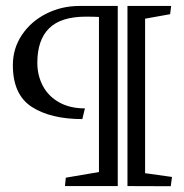

<svg xmlns="http://www.w3.org/2000/svg" viewBox="-20 -628 622 648"><path d="M266.6 -262.2Q215.8 -262.2 179.4 -282.7Q143.1 -303.2 124.5 -338.4Q106 -373.5 106 -416Q106 -493.2 145.8 -532.5Q185.5 -571.8 270 -571.8Q293.9 -571.8 314 -570.8V-47.4L202.1 -28.3L199.2 0H377.4V-607.9H248Q188 -607.9 136.5 -582Q85 -556.2 54.2 -510.5Q23.4 -464.8 23.4 -408.2Q23.4 -308.6 87.2 -267.3Q150.9 -226.1 257.8 -226.1ZM556.2 0.5 560.5 -30.8 469.7 -43.5V-564.9L554.2 -580.1L557.6 -607.9H410.2V0Z"/></svg>

Font: Neuton Light
Style: Regular
Weight: 300
Designer: Brian M Zick
Foundry: Brian M Zick
Version: Version 1.560